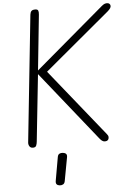

<svg xmlns="http://www.w3.org/2000/svg" viewBox="-77 -1057 940 1402"><g transform="rotate(-5 393.5 -356.5)"><path d="M659.5 0Q647 0 637.2 -8Q627.5 -16 619 -27L215 -532L163 -41.5Q161.5 -26 156.2 -13Q151 0 131.5 0Q114.5 0 106.5 -12.8Q98.5 -25.5 100 -41L197.5 -969Q199.5 -986.5 207.5 -995.2Q215.5 -1004 235.5 -1004Q253 -1004 257.2 -994.2Q261.5 -984.5 259.5 -964.5L217.5 -558.5L722 -986.5Q735 -997.5 743.8 -1000.8Q752.5 -1004 761.5 -1004Q773 -1004 779.5 -998Q786 -992 786.5 -983Q787.5 -975 781.2 -965.2Q775 -955.5 760.5 -943L282.5 -543.5L677.5 -52.5Q683 -46 685.8 -40.5Q688.5 -35 688.5 -27.5Q688.5 -15 680.8 -7.5Q673 0 659.5 0ZM302 291Q287.5 289.5 280.2 281Q273 272.5 276.5 254L306.5 83.5Q309.5 66.5 319.8 60.8Q330 55 345.5 56.5Q360.5 58 368.5 65.8Q376.5 73.5 373.5 90.5L341.5 263Q338.5 280 327.5 286.2Q316.5 292.5 302 291Z"/></g></svg>

Font: Edu SA Hand Cursive
Style: Regular
Weight: 400
Designer: Tina and Corey Anderson, Eben Sorkin, Mirko Velimirovic
Foundry: Google for Education
Version: Version 2.000